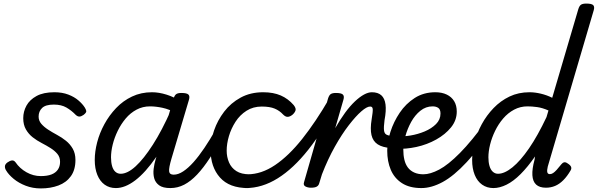

<svg xmlns="http://www.w3.org/2000/svg" viewBox="-20 -1035 3343 1074"><path d="M208 19Q163 19 124 4Q85 -11 56.5 -34.5Q28 -58 14 -82Q7 -93 7.5 -104.5Q8 -116 21 -126Q35 -136 46.5 -137.5Q58 -139 67 -127Q90 -93 128 -71.5Q166 -50 208 -50Q244 -50 267.5 -59Q291 -68 303.5 -86Q316 -104 316 -130Q316 -156 301 -174Q286 -192 263 -206.5Q240 -221 213 -235Q186 -249 163 -267Q140 -285 125 -311Q110 -337 110 -374Q110 -411 128 -444Q146 -477 184.5 -498Q223 -519 284 -519Q328 -519 362 -506Q396 -493 419 -473Q442 -453 454 -434Q461 -423 462.5 -414Q464 -405 447 -392Q434 -383 424 -383Q414 -383 404 -392Q380 -417 351.5 -433.5Q323 -450 281 -450Q235 -450 215.5 -431Q196 -412 196 -383Q196 -360 211 -342.5Q226 -325 249 -310Q272 -295 299 -280.5Q326 -266 349 -247.5Q372 -229 387 -203Q402 -177 402 -140Q402 -85 376.5 -49.5Q351 -14 307 2.5Q263 19 208 19Z M628 17Q592 17 565.5 -2Q539 -21 524.5 -56.5Q510 -92 510 -140Q510 -187 523.5 -239Q537 -291 564 -340.5Q591 -390 629.5 -430.5Q668 -471 718.5 -495Q769 -519 830 -519Q869 -519 912 -505.5Q955 -492 991 -468L975 -398Q927 -424 889 -432Q851 -440 819 -440Q778 -440 743.5 -421.5Q709 -403 683 -372Q657 -341 638.5 -303Q620 -265 610.5 -226.5Q601 -188 601 -155Q601 -127 607 -106Q613 -85 625.5 -74Q638 -63 655 -63Q693 -63 738.5 -104.5Q784 -146 835 -225.5Q886 -305 936 -418L972 -376Q914 -244 854 -157Q794 -70 737 -26.5Q680 17 628 17ZM933 17Q891 17 870 1.5Q849 -14 842.5 -38Q836 -62 839.5 -90.5Q843 -119 851 -145L951 -484Q957 -503 966.5 -509Q976 -515 995 -515Q1025 -515 1034 -506Q1043 -497 1037 -477L939 -147Q924 -96 926 -77Q928 -58 951 -58Q965 -58 972 -46.5Q979 -35 977.5 -20.5Q976 -6 965 5.5Q954 17 933 17Z M933 17Q919 17 912.5 5.5Q906 -6 907.5 -20.5Q909 -35 920 -46.5Q931 -58 952 -58Q977 -58 1005 -76.5Q1033 -95 1062.5 -128Q1092 -161 1123 -207Q1154 -253 1186 -309Q1193 -322 1207 -320.5Q1221 -319 1230 -309Q1239 -299 1232 -286Q1192 -210 1155 -153Q1118 -96 1082.5 -58.5Q1047 -21 1010.5 -2Q974 17 933 17Z M1367 17Q1263 17 1210.5 -42Q1158 -101 1158 -196Q1158 -249 1177.5 -305.5Q1197 -362 1234 -410.5Q1271 -459 1326 -489Q1381 -519 1452 -519Q1509 -519 1550.5 -501Q1592 -483 1623 -447Q1637 -429 1633 -417Q1629 -405 1617 -394Q1604 -383 1591 -381.5Q1578 -380 1564 -394Q1544 -416 1516.5 -427.5Q1489 -439 1444 -439Q1396 -439 1359 -415.5Q1322 -392 1297.5 -354Q1273 -316 1260.5 -273.5Q1248 -231 1248 -192Q1248 -157 1261 -126.5Q1274 -96 1302 -78Q1330 -60 1376 -60Q1390 -60 1396 -48.5Q1402 -37 1400 -21.5Q1398 -6 1390 5.5Q1382 17 1367 17Z M1355 17Q1336 17 1328.5 5.5Q1321 -6 1322.5 -21.5Q1324 -37 1335 -48.5Q1346 -60 1365 -60Q1442 -60 1518.5 -111.5Q1595 -163 1670.5 -258Q1746 -353 1822 -484Q1827 -492 1839 -487.5Q1851 -483 1860.5 -473.5Q1870 -464 1865 -455Q1788 -303 1704.5 -197.5Q1621 -92 1533.5 -37.5Q1446 17 1355 17Z M1719 15Q1702 15 1688.5 8Q1675 1 1681 -17L1815 -484Q1821 -503 1830.5 -509Q1840 -515 1859 -515Q1889 -515 1898 -506Q1907 -497 1901 -477L1855 -318Q1883 -367 1910.5 -404.5Q1938 -442 1965 -467.5Q1992 -493 2016 -506Q2040 -519 2060 -519Q2079 -519 2086.5 -507Q2094 -495 2092.5 -479Q2091 -463 2080 -451Q2069 -439 2050 -439Q2032 -439 2001 -412Q1970 -385 1931 -334.5Q1892 -284 1853 -214.5Q1814 -145 1781 -60L1766 -11Q1763 2 1752.5 8.5Q1742 15 1719 15Z M2167 -207Q2120 -210 2093 -227.5Q2066 -245 2058 -279.5Q2050 -314 2059 -368Q2066 -410 2065 -424.5Q2064 -439 2051 -439Q2032 -439 2024.5 -451Q2017 -463 2018 -479Q2019 -495 2030 -507Q2041 -519 2060 -519Q2094 -519 2113 -502Q2132 -485 2136.5 -450.5Q2141 -416 2131 -363Q2126 -325 2128 -306.5Q2130 -288 2141.5 -282Q2153 -276 2174 -274Q2194 -272 2202.5 -261Q2211 -250 2209 -237Q2207 -224 2196.5 -215Q2186 -206 2167 -207Z M2201 -274Q2234 -270 2276 -277Q2318 -284 2356 -300Q2394 -316 2419 -341Q2444 -366 2444 -400Q2444 -423 2431.5 -431.5Q2419 -440 2400 -440Q2362 -440 2331.5 -415.5Q2301 -391 2280 -353Q2259 -315 2247.5 -273Q2236 -231 2236 -198Q2236 -167 2242 -141.5Q2248 -116 2261.5 -98Q2275 -80 2297 -70Q2319 -60 2349 -60Q2363 -60 2368.5 -48.5Q2374 -37 2372 -21.5Q2370 -6 2361 5.5Q2352 17 2337 17Q2271 17 2228.5 -10.5Q2186 -38 2166 -85Q2146 -132 2146 -192Q2146 -241 2164 -297.5Q2182 -354 2216 -404.5Q2250 -455 2300 -487Q2350 -519 2415 -519Q2452 -519 2479 -506Q2506 -493 2520.5 -469Q2535 -445 2535 -411Q2535 -362 2503 -322.5Q2471 -283 2420 -254.5Q2369 -226 2309.5 -213Q2250 -200 2194 -203Z M2337 17Q2322 17 2316.5 5.5Q2311 -6 2313.5 -21.5Q2316 -37 2325 -48.5Q2334 -60 2348 -60Q2387 -60 2437 -86.5Q2487 -113 2552.5 -179Q2618 -245 2703 -362Q2708 -369 2720.5 -365.5Q2733 -362 2741.5 -353Q2750 -344 2744 -335Q2662 -205 2590.5 -128Q2519 -51 2456.5 -17Q2394 17 2337 17Z M2740 17Q2704 17 2677 -2Q2650 -21 2635.5 -56.5Q2621 -92 2621 -140Q2621 -187 2634.5 -239Q2648 -291 2675 -340.5Q2702 -390 2741 -430.5Q2780 -471 2830 -495Q2880 -519 2942 -519Q2972 -519 3005.5 -511Q3039 -503 3069 -488L3215 -984Q3221 -1003 3230.5 -1009Q3240 -1015 3260 -1015Q3290 -1015 3298.5 -1006Q3307 -997 3301 -977L3044 -103Q3039 -82 3041.5 -71.5Q3044 -61 3056 -61Q3065 -61 3074 -67Q3083 -73 3094 -85Q3105 -97 3120 -116Q3127 -125 3135.5 -127Q3144 -129 3155 -121Q3171 -111 3174.5 -101.5Q3178 -92 3172 -82Q3153 -49 3131 -27Q3109 -5 3085 5Q3061 15 3034 15Q2998 15 2979 -2.5Q2960 -20 2958 -55Q2956 -90 2970 -141Q2971 -146 2971.5 -151Q2972 -156 2973 -160Q2932 -101 2892 -61Q2852 -21 2813.5 -2Q2775 17 2740 17ZM2712 -155Q2712 -128 2718 -107Q2724 -86 2736.5 -74.5Q2749 -63 2766 -63Q2802 -63 2846.5 -99Q2891 -135 2939.5 -205.5Q2988 -276 3037 -380L3048 -417Q3014 -432 2984.5 -436Q2955 -440 2931 -440Q2890 -440 2855.5 -421.5Q2821 -403 2794.5 -372Q2768 -341 2749.5 -303Q2731 -265 2721.5 -226.5Q2712 -188 2712 -155Z"/></svg>

Font: Playwrite AU NSW
Style: Regular
Weight: 400
Designer: Veronika Burian, José Scaglione
Foundry: TypeTogether
Version: Version 1.002